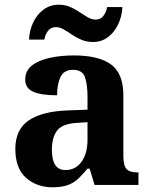

<svg xmlns="http://www.w3.org/2000/svg" viewBox="-20 -784 639 814"><path d="M202 10Q136 10 90.5 -30Q45 -70 45 -153Q45 -234 101 -273Q157 -312 269 -316L351 -319V-374Q351 -424 340.5 -456Q330 -488 289 -488Q251 -488 236.5 -457.5Q222 -427 222 -380Q155 -380 121 -395Q87 -410 87 -447Q87 -484 115 -506Q143 -528 190 -538.5Q237 -549 293 -549Q398 -549 450.5 -511Q503 -473 503 -379V-124Q503 -83 516 -68Q529 -53 563 -53H567V0H381L360 -69H351Q329 -42 309.5 -24.5Q290 -7 265 1.5Q240 10 202 10ZM257 -63Q300 -63 325.5 -98Q351 -133 351 -191V-266L306 -263Q246 -260 223 -231.5Q200 -203 200 -149Q200 -63 257 -63ZM374 -606Q347 -606 325 -615.5Q303 -625 284.5 -637.5Q266 -650 249.5 -659.5Q233 -669 217 -669Q195 -669 183 -652.5Q171 -636 168 -616H103Q105 -657 121.5 -690.5Q138 -724 165.5 -744Q193 -764 229 -764Q256 -764 277.5 -754.5Q299 -745 317.5 -732.5Q336 -720 352.5 -710.5Q369 -701 385 -701Q407 -701 419 -717.5Q431 -734 434 -754H499Q497 -714 480.5 -680Q464 -646 437 -626Q410 -606 374 -606Z"/></svg>

Font: Noto Serif Bengali
Style: Bold
Weight: 700
Designer: Juan Bruce, Universal Thirst, Indian Type Foundry and the Monotype Design Team.
Foundry: Monotype Imaging Inc.
Version: Version 2.003; ttfautohint (v1.8.4.7-5d5b)